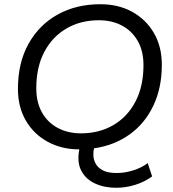

<svg xmlns="http://www.w3.org/2000/svg" viewBox="-20 -698 820 910"><path d="M531 192Q474 192 430 171.5Q386 151 365 110.5Q344 70 356 10Q272 10 206 -26Q140 -62 102.5 -126.5Q65 -191 65 -277Q65 -400 115 -490Q165 -580 253 -629Q341 -678 456 -678Q541 -678 606.5 -642Q672 -606 709.5 -541.5Q747 -477 747 -391Q747 -282 707 -197.5Q667 -113 594.5 -61Q522 -9 426 5Q422 18 422.5 38Q423 58 433 77Q443 96 466.5 109Q490 122 533 122Q573 122 613 109Q653 96 680 75L701 138Q666 164 621 178Q576 192 531 192ZM364 -66Q450 -66 517 -105Q584 -144 622 -216.5Q660 -289 660 -389Q660 -456 633 -503.5Q606 -551 558.5 -576.5Q511 -602 448 -602Q362 -602 295 -563Q228 -524 190 -452Q152 -380 152 -279Q152 -213 179 -165Q206 -117 254 -91.5Q302 -66 364 -66Z"/></svg>

Font: Gantari
Style: Italic
Weight: 400
Italic angle: -10°
Designer: Anugrah Pasau
Foundry: Lafontype
Version: Version 1.000; ttfautohint (v1.8.3)